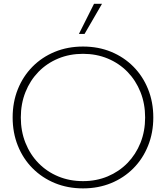

<svg xmlns="http://www.w3.org/2000/svg" viewBox="-20 -997 891 1031"><path d="M425.8 14.6Q343.8 14.6 274.9 -13.7Q206.1 -42 155 -93.3Q104 -144.5 75.9 -214.4Q47.9 -284.2 47.9 -366.2Q47.9 -448.7 75.9 -518.3Q104 -587.9 154.8 -639.2Q205.6 -690.4 274.7 -718.8Q343.8 -747.1 425.8 -747.1Q507.8 -747.1 576.7 -718.8Q645.5 -690.4 696.3 -639.2Q747.1 -587.9 775.1 -518.3Q803.2 -448.7 803.2 -366.2Q803.2 -284.2 775.1 -214.4Q747.1 -144.5 696.3 -93.3Q645.5 -42 576.7 -13.7Q507.8 14.6 425.8 14.6ZM425.8 -24.4Q497.6 -24.4 558.6 -50Q619.6 -75.7 664.6 -121.8Q709.5 -168 734.4 -230.2Q759.3 -292.5 759.3 -366.2Q759.3 -439.9 734.4 -502.4Q709.5 -564.9 664.6 -611.1Q619.6 -657.2 558.6 -682.6Q497.6 -708 425.8 -708Q353.5 -708 292.5 -682.6Q231.4 -657.2 186.5 -611.1Q141.6 -564.9 116.7 -502.4Q91.8 -439.9 91.8 -366.2Q91.8 -292.5 116.7 -230Q141.6 -167.5 186.5 -121.3Q231.4 -75.2 292.5 -49.8Q353.5 -24.4 425.8 -24.4ZM434.1 -814.9H403.8L484.9 -976.6H527.8Z"/></svg>

Font: Kumbh Sans ExtraLight
Style: Regular
Weight: 250
Version: Version 1.005